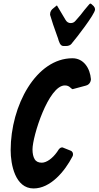

<svg xmlns="http://www.w3.org/2000/svg" viewBox="-20 -1059 555 1081"><path d="M386 -817C407 -841 515 -980 515 -1005V-1007C515 -1010 514 -1017 508 -1023H509C504 -1027 500 -1031 496 -1035C493 -1037 491 -1039 489 -1039C487 -1039 484 -1037 481 -1033L475 -1026C462 -1011 448 -994 433 -974L406 -943L407 -944C399 -934 390 -929 378 -929C366 -929 356 -935 349 -947L305 -1021C302 -1026 301 -1028 301 -1028C300 -1028 299 -1028 298 -1027L281 -1013C270 -1005 262 -994 262 -979C262 -976 262 -974 263 -972L279 -921C287 -898 295 -875 303 -853L306 -845C312 -823 319 -800 337 -800H353C364 -800 377 -804 384 -814ZM175 -163C167 -176 163 -195 163 -218C163 -292 253 -578 345 -578C358 -578 368 -574 376 -566C381 -561 386 -558 388 -557H389L467 -578H466C481 -582 491 -596 492 -613C487 -675 451 -731 388 -731C184 -731 40 -466 40 -213C40 -134 65 2 169 2C265 2 345 -95 388 -178C390 -181 391 -185 391 -190C391 -195 390 -206 377 -211L337 -227C334 -229 332 -229 329 -229C321 -229 313 -223 305 -209L301 -203C276 -168 243 -143 215 -143C196 -143 182 -150 174 -164ZM492 -613V-614V-613C492 -613 492 -613 492 -613Z"/></svg>

Font: Bangerz
Style: Regular
Weight: 400
Designer: vernon adams
Foundry: Vernon Adams
Version: Version 2.10;December 28, 2023;FontCreator 13.0.0.2683 64-bi